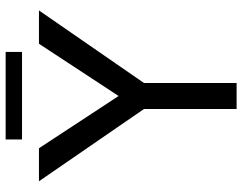

<svg xmlns="http://www.w3.org/2000/svg" viewBox="-109 -749 858 680"><g transform="rotate(-90 320.0 -409.0)"><path d="M623 -700H505L320 -418L135 -700H18L274 -328V0H366V-328ZM166 -760H476V-818H166Z"/></g></svg>

Font: Gully
Style: Regular
Weight: 400
Designer: jaikishan Patel
Foundry: MagicType
Version: Version 1.000;Glyphs 3.2 (3242)